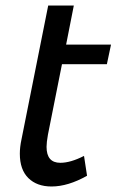

<svg xmlns="http://www.w3.org/2000/svg" viewBox="-20 -673 423 697"><path d="M154 -184Q149 -156 149 -140Q149 -82 199 -82Q236 -82 285 -107L296 -35Q227 4 167 4Q114 4 83 -26.5Q52 -57 52 -115Q52 -139 58 -167L155 -653H248L220 -511H383L368 -440H205Z"/></svg>

Font: TypoPRO Montserrat Alternates
Style: Italic
Weight: 400
Italic angle: -11.3°
Designer: Julieta Ulanovsky
Foundry: Julieta Ulanovsky
Version: Version 6.001